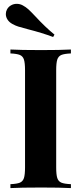

<svg xmlns="http://www.w3.org/2000/svg" viewBox="-20 -961 416 981"><path d="M9.8 0ZM160.2 -877.9Q211.4 -822.3 258.3 -784.2L251.5 -772Q195.8 -793 121.1 -812Q89.4 -820.3 73.7 -825.2Q58.1 -830.1 43.5 -838.4Q27.3 -847.2 18.6 -860.6Q9.8 -874 9.8 -889.2Q9.8 -901.9 15.6 -912.6Q22.9 -926.3 36.4 -933.8Q49.8 -941.4 65.4 -941.4Q82 -941.4 96.2 -933.6Q111.8 -925.3 124.8 -913.6Q137.7 -901.9 160.2 -877.9ZM267.1 -602.1V-106Q267.1 -68.4 272.7 -51.3Q278.3 -34.2 293.5 -27.8Q308.6 -21.5 342.3 -20V0Q288.1 -2.9 190.9 -2.9Q84 -2.9 33.2 0V-20Q66.9 -21.5 81.8 -27.8Q96.7 -34.2 102.3 -51.3Q107.9 -68.4 107.9 -106V-602.1Q107.9 -639.6 102.3 -656.7Q96.7 -673.8 81.5 -680.2Q66.4 -686.5 33.2 -688V-708Q84 -705.1 190.9 -705.1Q288.1 -705.1 342.3 -708V-688Q308.6 -686.5 293.5 -680.2Q278.3 -673.8 272.7 -656.7Q267.1 -639.6 267.1 -602.1Z"/></svg>

Font: TypoPRO Playfair Display SC
Style: Bold
Weight: 700
Designer: Claus Eggers Sørensen
Foundry: Claus Eggers Sørensen
Version: Version 1.004;PS 001.004;hotconv 1.0.70;makeotf.lib2.5.58329